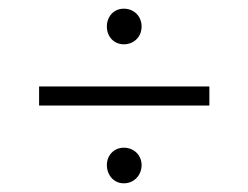

<svg xmlns="http://www.w3.org/2000/svg" viewBox="-20 -554 571 442"><path d="M70 -311H462V-355H70ZM226 -174C226 -151 242 -132 265 -132C289 -132 306 -151 306 -174C306 -196 289 -214 265 -214C242 -214 226 -196 226 -174ZM226 -493C226 -470 242 -452 265 -452C289 -452 306 -470 306 -493C306 -516 289 -534 265 -534C242 -534 226 -516 226 -493Z"/></svg>

Font: MV Cash ExtraLight
Style: Regular
Weight: 200
Designer: Rodrigo Fuenzalida
Foundry: fragTYPE
Version: Version 1.100;Glyphs 3.1.2 (3151)